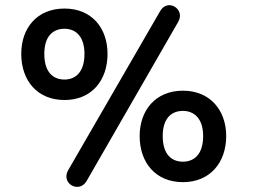

<svg xmlns="http://www.w3.org/2000/svg" viewBox="-20 -709 991 741"><path d="M314 -10 668 -625C696 -674 627 -717 598 -666L243 -52C214 -1 285 39 314 -10ZM229 -323C334 -323 395 -399 395 -501C395 -601 334 -676 229 -676C123 -676 62 -601 62 -501C62 -399 123 -323 229 -323ZM229 -402C187 -402 151 -428 151 -501C151 -572 187 -598 229 -598C270 -598 306 -571 306 -501C306 -429 270 -402 229 -402ZM686 -6C791 -6 853 -82 853 -184C853 -283 791 -359 686 -359C581 -359 519 -284 519 -184C519 -82 580 -6 686 -6ZM686 -85C644 -85 608 -111 608 -184C608 -255 644 -281 686 -281C727 -281 764 -254 764 -184C764 -112 728 -85 686 -85Z"/></svg>

Font: SN Pro
Style: Bold
Weight: 700
Designer: Tobias Whetton
Foundry: Supernotes
Version: Version 1.003;Glyphs 3.3 (3324)